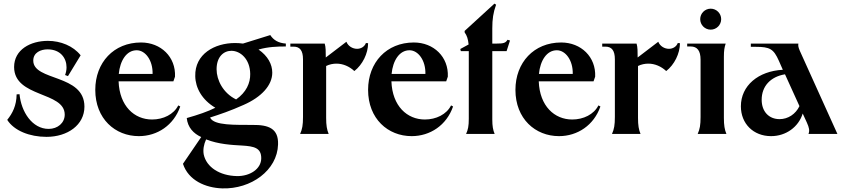

<svg xmlns="http://www.w3.org/2000/svg" viewBox="-20 -741 4672 1062"><path d="M237 16C354 16 447 -50 447 -151C447 -333 164 -291 164 -406C164 -450 205 -468 243 -468C315 -468 348 -419 348 -369C348 -354 345 -339 340 -326L356 -320L426 -435C385 -487 315 -515 245 -515C149 -515 58 -467 58 -370C59 -200 338 -236 338 -107C338 -61 299 -28 249 -28C158 -28 97 -123 88 -220L72 -219C71 -156 49 -114 20 -78C58 -18 144 16 237 16Z M748 12C850 12 941 -48 977 -152L966 -158C941 -108 883 -80 821 -80C723 -80 641 -154 636 -291H939L948 -317C953 -426 870 -506 760 -506C609 -506 507 -395 507 -244C507 -84 617 12 748 12ZM637 -332C644 -406 680 -463 736 -463C784 -463 826 -407 824 -332Z M1093 17 992 165C1022 257 1117 298 1209 301C1369 306 1514 201 1518 58C1521 -30 1466 -51 1377 -50C1286 -51 1162 -45 1142 -91C1195 -108 1255 -128 1328 -161C1426 -204 1486 -269 1486 -339C1486 -385 1462 -431 1410 -467C1462 -482 1513 -484 1561 -484V-500C1520 -503 1493 -519 1475 -547L1324 -500C1309 -502 1295 -503 1280 -503C1167 -503 1057 -442 1060 -320C1061 -255 1097 -189 1171 -145C1132 -125 1074 -105 1013 -88C1018 -36 1051 -2 1093 17ZM1120 30C1188 57 1263 61 1318 64C1386 68 1425 77 1425 134C1425 194 1362 234 1291 233C1194 231 1122 183 1107 114C1102 88 1107 58 1120 30ZM1178 -358C1178 -427 1217 -460 1260 -460C1309 -460 1363 -415 1364 -332C1365 -282 1342 -230 1286 -191C1214 -226 1178 -298 1178 -358Z M1640 0H1798C1788 -24 1784 -48 1784 -89V-376C1802 -385 1822 -389 1841 -389C1877 -389 1912 -374 1940 -348C1985 -383 2016 -445 2016 -502L2004 -503C1996 -482 1976 -471 1955 -471C1931 -471 1906 -485 1896 -510L1782 -423C1782 -455 1782 -481 1776 -500H1586V-483H1604C1639 -483 1656 -461 1656 -413V-94C1656 -49 1652 -27 1640 0Z M2257 12C2359 12 2450 -48 2486 -152L2475 -158C2450 -108 2392 -80 2330 -80C2232 -80 2150 -154 2145 -291H2448L2457 -317C2462 -426 2379 -506 2269 -506C2118 -506 2016 -395 2016 -244C2016 -84 2126 12 2257 12ZM2146 -332C2153 -406 2189 -463 2245 -463C2293 -463 2335 -407 2333 -332Z M2558 0H2716C2707 -22 2703 -43 2703 -80V-458H2782L2801 -517L2787 -521C2777 -503 2764 -500 2728 -500H2703V-584C2703 -635 2708 -671 2724 -715L2715 -721L2550 -570V-562C2563 -544 2569 -525 2572 -495L2526 -470L2529 -458H2573V-84C2573 -44 2569 -24 2558 0Z M3072 12C3174 12 3265 -48 3301 -152L3290 -158C3265 -108 3207 -80 3145 -80C3047 -80 2965 -154 2960 -291H3263L3272 -317C3277 -426 3194 -506 3084 -506C2933 -506 2831 -395 2831 -244C2831 -84 2941 12 3072 12ZM2961 -332C2968 -406 3004 -463 3060 -463C3108 -463 3150 -407 3148 -332Z M3365 0H3523C3513 -24 3509 -48 3509 -89V-376C3527 -385 3547 -389 3566 -389C3602 -389 3637 -374 3665 -348C3710 -383 3741 -445 3741 -502L3729 -503C3721 -482 3701 -471 3680 -471C3656 -471 3631 -485 3621 -510L3507 -423C3507 -455 3507 -481 3501 -500H3311V-483H3329C3364 -483 3381 -461 3381 -413V-94C3381 -49 3377 -27 3365 0Z M3839 0H3998C3988 -24 3984 -48 3984 -89V-427C3984 -462 3987 -479 3994 -500H3781V-484H3800C3837 -484 3855 -460 3855 -411V-94C3855 -49 3851 -27 3839 0ZM3911 -577C3943 -577 3969 -603 3969 -635C3969 -667 3943 -693 3911 -693C3879 -693 3853 -667 3853 -635C3853 -603 3879 -577 3911 -577Z M4452 0H4612L4404 -460C4396 -479 4394 -488 4396 -500H4133V-482H4160C4239 -482 4259 -470 4288 -405L4310 -355C4174 -348 4078 -267 4078 -153C4078 -57 4147 12 4245 12C4328 12 4397 -39 4420 -113L4443 -63C4456 -34 4459 -19 4452 0ZM4193 -189C4193 -265 4243 -317 4322 -330L4402 -154C4381 -110 4339 -82 4292 -82C4233 -82 4193 -124 4193 -189Z"/></svg>

Font: Sinistre
Style: Bold
Weight: 700
Designer: Jules Durand
Foundry: Collletttivo
Version: Version 69.420;Glyphs 3.2 (3217)